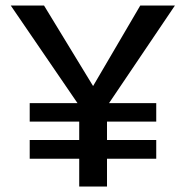

<svg xmlns="http://www.w3.org/2000/svg" viewBox="-20 -678 675 698"><path d="M283 -272 19 -658H140L349 -315ZM268 0V-331H369V0ZM88 -101V-169H548V-101ZM88 -236V-303H548V-236ZM352 -267 289 -315 490 -658H616Z"/></svg>

Font: Ysabeau SC SemiBold
Style: Regular
Weight: 600
Designer: Christian Thalmann (Catharsis Fonts)
Version: Version 2.001;gftools[0.9.30]; featfreeze: smcp